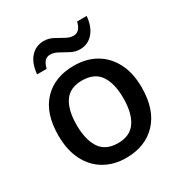

<svg xmlns="http://www.w3.org/2000/svg" viewBox="-174 -871 959 1011"><g transform="rotate(-30 305.0 -366.0)"><path d="M559 -271Q559 -137 490 -63.5Q421 10 303 10Q231 10 174 -22.5Q117 -55 84.5 -118Q52 -181 52 -271Q52 -405 120 -477Q188 -549 306 -549Q381 -549 437.5 -516.5Q494 -484 526.5 -422Q559 -360 559 -271ZM163 -271Q163 -180 197 -129.5Q231 -79 305 -79Q379 -79 413 -129.5Q447 -180 447 -271Q447 -361 413 -410.5Q379 -460 304 -460Q230 -460 196.5 -410.5Q163 -361 163 -271ZM116 -606Q122 -671 153.5 -706Q185 -741 234 -741Q263 -741 289 -727Q315 -713 339 -699.5Q363 -686 385 -686Q405 -686 418 -700Q431 -714 438 -742H496Q490 -678 458.5 -642.5Q427 -607 379 -607Q351 -607 325 -620.5Q299 -634 274.5 -648Q250 -662 227 -662Q206 -662 193.5 -648Q181 -634 174 -606Z"/></g></svg>

Font: Noto Sans NKo Unjoined Medium
Style: Regular
Weight: 500
Designer: Monotype Design Team
Foundry: Monotype Imaging Inc.
Version: Version 2.004